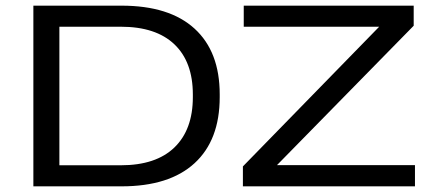

<svg xmlns="http://www.w3.org/2000/svg" viewBox="-20 -659 1544 679"><path d="M166 0V-74.5H407Q531.5 -74.5 596.8 -137.5Q662 -200.5 662 -315.5V-325Q662 -440 596.8 -502.2Q531.5 -564.5 407 -564.5H162.5V-639H409.5Q579 -639 668 -557.8Q757 -476.5 757 -325.5V-315.5Q757 -163.5 668 -81.8Q579 0 409.5 0ZM98 0V-639H190V0ZM1447.5 -75V0H839V-70.5L1321 -564.5H842V-639H1443V-568L959.5 -75Z"/></svg>

Font: Anek Latin Expanded
Style: Regular
Weight: 400
Width: 7
Designer: Yesha Goshar
Foundry: Ek Type
Version: Version 1.003